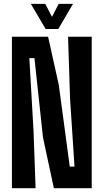

<svg xmlns="http://www.w3.org/2000/svg" viewBox="-20 -994 548 1014"><path d="M43 0V-800H234L290.5 -545.5L348.5 -114H373.5L350 -472L339.5 -800H464.5V0H264.5L207 -268L162 -687H135L157 -305L168 0ZM221 -841 143 -973.5H219L254.5 -905L290 -973.5H365.5L288 -841Z"/></svg>

Font: Big Shoulders Display Thin ExtraBold
Style: Regular
Weight: 800
Version: Version 2.002